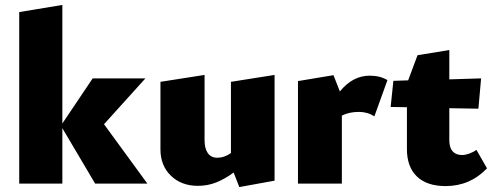

<svg xmlns="http://www.w3.org/2000/svg" viewBox="-20 -745 1999 779"><path d="M366 0 233 -225V0H58V-696L233 -725V-244L356 -427H570L402 -241L578 0Z M1094 -441V-12L951 14L928 -45Q891 -18 856.5 -4.5Q822 9 783 9Q716 9 673.5 -32Q631 -73 631 -139V-413L810 -441V-176Q810 -143 823 -124Q836 -105 862 -105Q890 -105 917 -124V-413Z M1552 -420 1499 -273Q1471 -291 1436 -291Q1397 -291 1367 -276V0H1189V-416L1333 -440L1359 -374Q1411 -438 1480 -438Q1522 -438 1552 -420Z M1956 -62Q1887 10 1788 10Q1712 10 1671.5 -29Q1631 -68 1631 -140V-310L1565 -311L1576 -417L1636 -419L1674 -521L1803 -542V-423L1932 -427L1921 -304L1803 -306V-176Q1803 -146 1816.5 -131Q1830 -116 1855 -116Q1868 -116 1884.5 -122Q1901 -128 1913 -137Z"/></svg>

Font: Ysabeau Heavy
Style: Regular
Weight: 800
Designer: Christian Thalmann (Catharsis Fonts)
Version: Version 0.003